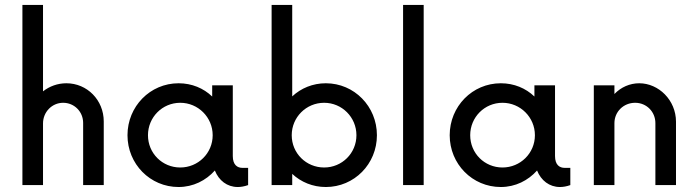

<svg xmlns="http://www.w3.org/2000/svg" viewBox="-20 -750 2820 778"><path d="M249 -412.6C213.4 -412.6 180.7 -400.4 154.3 -379.9V-730H70.8V0H154.3V-250C154.3 -295.9 190.4 -333.5 235.8 -333.5C281.2 -333.5 316.9 -297.4 316.9 -252V0H400.4V-257.8C400.4 -344.7 333 -412.6 249 -412.6Z M962.4 -69.8C942.4 -69.8 923.3 -81.1 923.3 -117.7V-404.3H839.8V-358.9C804.7 -392.6 757.3 -412.6 703.6 -412.6C588.4 -412.6 496.6 -318.8 496.6 -202.1C496.6 -85.4 588.4 7.8 703.6 7.8C762.7 7.8 814.5 -18.6 850.6 -59.1C866.7 -18.6 900.4 7.8 943.4 7.8C956.1 7.8 970.2 5.4 985.4 0V-69.8ZM710.4 -71.3C637.7 -71.3 579.6 -128.9 579.6 -202.1C579.6 -274.9 637.7 -333.5 710.4 -333.5C782.7 -333.5 841.8 -274.9 841.8 -202.1C841.8 -128.9 782.7 -71.3 710.4 -71.3Z M1300.3 -412.6C1247.1 -412.6 1199.7 -392.6 1164.1 -359.4V-730H1080.6V0H1164.1V-45.4C1199.7 -12.2 1247.1 7.8 1300.3 7.8C1415.5 7.8 1507.3 -85.4 1507.3 -202.1C1507.3 -318.8 1415.5 -412.6 1300.3 -412.6ZM1293.5 -71.3C1220.7 -71.3 1162.1 -128.9 1162.1 -202.1C1162.1 -274.9 1220.7 -333.5 1293.5 -333.5C1365.7 -333.5 1424.3 -274.9 1424.3 -202.1C1424.3 -128.9 1365.7 -71.3 1293.5 -71.3Z M1613.3 0H1696.8V-730H1613.3Z M2268.1 -69.8C2248 -69.8 2229 -81.1 2229 -117.7V-404.3H2145.5V-358.9C2110.4 -392.6 2063 -412.6 2009.3 -412.6C1894 -412.6 1802.2 -318.8 1802.2 -202.1C1802.2 -85.4 1894 7.8 2009.3 7.8C2068.4 7.8 2120.1 -18.6 2156.2 -59.1C2172.4 -18.6 2206.1 7.8 2249 7.8C2261.7 7.8 2275.9 5.4 2291 0V-69.8ZM2016.1 -71.3C1943.4 -71.3 1885.3 -128.9 1885.3 -202.1C1885.3 -274.9 1943.4 -333.5 2016.1 -333.5C2088.4 -333.5 2147.5 -274.9 2147.5 -202.1C2147.5 -128.9 2088.4 -71.3 2016.1 -71.3Z M2570.3 -412.6C2531.7 -412.6 2496.1 -396.5 2469.7 -369.1V-404.3H2386.2V0H2469.7V-251C2469.7 -297.4 2506.8 -333.5 2553.7 -333.5C2599.6 -333.5 2635.7 -297.4 2635.7 -251V0H2719.2V-256.8C2719.2 -344.2 2648.9 -412.6 2570.3 -412.6Z"/></svg>

Font: Now Medium
Style: Regular
Weight: 500
Designer: Alfredo Marco Pradil
Foundry: Alfredo Marco Pradil
Version: Version 1.200;hotconv 1.0.109;makeotfexe 2.5.65596